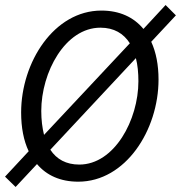

<svg xmlns="http://www.w3.org/2000/svg" viewBox="-24 -710 719 763"><path d="M38 33 123 -58C161 -13 216 12 287 12C475 12 606 -193 606 -394C606 -452 596 -503 577 -544L675 -649L634 -690L546 -595C507 -642 451 -668 379 -668C191 -668 60 -463 60 -263C60 -203 70 -151 90 -109L-4 -8ZM140 -269C140 -423 235 -600 375 -600C429 -600 467 -577 492 -538L151 -174C144 -202 140 -234 140 -269ZM291 -56C239 -56 201 -77 176 -115L516 -479C523 -452 526 -421 526 -387C526 -234 431 -56 291 -56Z"/></svg>

Font: Source Sans Pro
Style: Italic
Weight: 400
Italic angle: -11°
Designer: Paul D. Hunt
Foundry: Adobe Systems Incorporated
Version: Version 3.006;hotconv 1.0.111;makeotfexe 2.5.65597